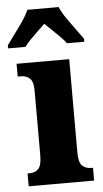

<svg xmlns="http://www.w3.org/2000/svg" viewBox="-81 -801 449 836"><g transform="rotate(-5 143.0 -383.0)"><path d="M10 0V-56H19Q43 -56 57.5 -71Q72 -86 72 -129V-413Q72 -452 57 -466Q42 -480 19 -480H4V-536H234V-127Q234 -85 249 -70.5Q264 -56 287 -56H296V0ZM-27 -619Q-14 -638 5.5 -664Q25 -690 43.5 -717Q62 -744 71 -766H208Q217 -744 235.5 -717Q254 -690 273.5 -664Q293 -638 306 -619V-606H230Q225 -615 207.5 -632.5Q190 -650 171 -668.5Q152 -687 139 -699Q126 -686 108 -669Q90 -652 74 -635.5Q58 -619 49 -606H-27Z"/></g></svg>

Font: Noto Serif Tamil ExtraCondensed Black
Style: Italic
Weight: 900
Width: 2
Italic angle: -12°
Designer: Indian Type Foundry, Tom Grace, and the Monotype Design Team
Foundry: Monotype Imaging Inc.
Version: Version 2.003; ttfautohint (v1.8.4.7-5d5b)